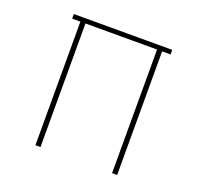

<svg xmlns="http://www.w3.org/2000/svg" viewBox="-99 -638 774 746"><g transform="rotate(20 288.0 -265.0)"><path d="M119 0H140V-511H436V0H457V-511H492V-530H85V-511H119Z"/></g></svg>

Font: Iosevka Sparkle Thin
Style: Regular
Weight: 100
Designer: Belleve Invis
Foundry: Belleve Invis
Version: Version 4.5.0; ttfautohint (v1.8.3)